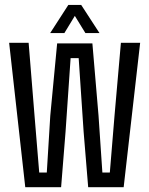

<svg xmlns="http://www.w3.org/2000/svg" viewBox="-20 -778 620 798"><path d="M85 0 18 -600H99L123.5 -297.5L143 -61H174.5L189 -297.5L217.5 -597.5H364L389.5 -297.5L405.5 -61H436.5L456 -297.5L482.5 -600H562.5L494 0H346.5L327.5 -231L307 -536.5H273.5L252.5 -231L234 0ZM188.5 -640.5 264 -757.5H317.5L393.5 -640.5H335L291 -712L247.5 -640.5Z"/></svg>

Font: Big Shoulders Text Thin
Style: Regular
Weight: 400
Version: Version 2.002